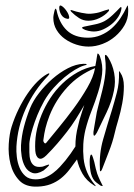

<svg xmlns="http://www.w3.org/2000/svg" viewBox="-20 -689 496 713"><path d="M403 -352Q395 -312 376 -272Q357 -232 340 -197Q339 -195 335.5 -190Q332 -185 330 -185Q327 -186 327 -191.5Q327 -197 327 -199Q328 -208 330.5 -220.5Q333 -233 335 -246.5Q337 -260 339.5 -272.5Q342 -285 345 -295Q354 -329 360 -353.5Q366 -378 369 -398Q372 -418 372.5 -436Q373 -454 370 -475Q369 -483 371 -485Q373 -486 376 -483Q379 -480 381 -477Q398 -450 404 -417.5Q410 -385 403 -352ZM427 -419Q440 -400 440 -369Q440 -338 434 -305.5Q428 -273 419 -243Q410 -213 406 -195Q398 -160 384 -125Q370 -90 360 -63Q359 -60 357 -56.5Q355 -53 353 -53Q351 -53 351 -57Q351 -61 351 -64Q348 -119 363 -171.5Q378 -224 395 -278Q405 -311 414 -345.5Q423 -380 422 -421Q422 -425 423 -425ZM333 -436Q272 -411 229.5 -364.5Q187 -318 164 -260Q154 -234 149 -213.5Q144 -193 141 -169Q140 -164 144 -159Q148 -154 152 -159Q170 -181 198 -215Q226 -249 254 -287Q282 -325 304.5 -364Q327 -403 333 -436ZM266 -97Q251 -76 237 -58Q223 -40 206 -26.5Q189 -13 168 -5Q147 3 120 4Q75 6 51.5 -19Q28 -44 19 -80Q10 -116 12.5 -154.5Q15 -193 23 -218Q34 -253 49.5 -284.5Q65 -316 82.5 -341.5Q100 -367 118.5 -385.5Q137 -404 155 -414Q156 -414 159.5 -416Q163 -418 163 -415Q164 -415 162 -412Q160 -409 158 -407Q106 -353 75.5 -285Q45 -217 41 -145Q40 -127 42.5 -106Q45 -85 52.5 -66.5Q60 -48 74 -35.5Q88 -23 112 -23Q131 -23 147 -29.5Q163 -36 177 -46.5Q191 -57 202.5 -69.5Q214 -82 223 -93Q243 -118 260 -145Q260 -165 262.5 -184Q265 -203 270 -222Q273 -236 275.5 -244.5Q278 -253 280.5 -260.5Q283 -268 285.5 -276.5Q288 -285 293 -299Q277 -271 261.5 -246.5Q246 -222 228.5 -199.5Q211 -177 192.5 -155.5Q174 -134 152 -112Q135 -95 124 -101Q113 -107 111 -129Q109 -163 114.5 -195Q120 -227 134 -262Q147 -294 166.5 -324Q186 -354 211.5 -378.5Q237 -403 268 -420.5Q299 -438 334 -444Q336 -455 337.5 -463Q339 -471 340 -479Q342 -490 342 -490Q344 -491 346.5 -488Q349 -485 351 -480Q363 -447 359 -414Q355 -381 344.5 -347Q334 -313 320 -277.5Q306 -242 297 -206Q285 -155 290.5 -100.5Q296 -46 333 -2Q336 2 336 2Q335 3 330 0Q301 -18 286.5 -43.5Q272 -69 266 -97ZM301 -451Q303 -449 300.5 -448Q298 -447 290 -445Q277 -441 258.5 -430Q240 -419 219.5 -402Q199 -385 179 -362.5Q159 -340 144 -314Q129 -287 118.5 -261Q108 -235 101.5 -213.5Q95 -192 92 -176.5Q89 -161 89 -155Q89 -140 89 -123.5Q89 -107 93 -94Q97 -81 107 -74Q117 -67 137 -70Q138 -70 142 -71.5Q146 -73 150 -74.5Q154 -76 157.5 -77Q161 -78 162 -78Q163 -76 160.5 -73Q158 -70 154 -66.5Q150 -63 146.5 -60Q143 -57 142 -56Q117 -41 100 -47Q83 -53 73.5 -69.5Q64 -86 60.5 -108.5Q57 -131 58 -149Q60 -184 69 -218.5Q78 -253 92 -288Q103 -315 125 -343.5Q147 -372 174.5 -396Q202 -420 232 -435.5Q262 -451 290 -452Q300 -452 301 -451ZM360 -2Q362 1 361 2Q358 2 353 0Q350 -2 337 -12Q324 -22 318 -44Q316 -52 314.5 -64.5Q313 -77 313 -88Q313 -99 314.5 -107Q316 -115 319 -115Q322 -115 325.5 -103Q329 -91 330 -88Q333 -74 335.5 -63.5Q338 -53 341 -44Q345 -33 351.5 -19Q358 -5 360 -2ZM178 -623Q178 -628 179.5 -636Q181 -644 182.5 -649.5Q184 -655 186 -656.5Q188 -658 190 -651Q200 -603 228.5 -576Q257 -549 307 -549Q332 -549 354.5 -558.5Q377 -568 395 -584Q413 -600 427 -621Q441 -642 451 -664Q455 -672 455 -666Q456 -660 456 -655.5Q456 -651 456 -646Q456 -619 442.5 -595.5Q429 -572 408 -554Q387 -536 361 -526Q335 -516 309 -516Q286 -516 263 -523.5Q240 -531 221 -544.5Q202 -558 190 -578Q178 -598 178 -623ZM285 -587Q285 -588 292 -590Q315 -595 333 -598.5Q351 -602 367 -610Q382 -618 398.5 -633.5Q415 -649 425 -660Q427 -663 429.5 -662.5Q432 -662 431 -657Q429 -642 419.5 -627Q410 -612 395.5 -600Q381 -588 363.5 -580Q346 -572 328 -572Q320 -572 308 -574.5Q296 -577 288 -582Q284 -585 285 -587ZM242 -651Q242 -653 247 -651Q261 -646 282.5 -641.5Q304 -637 317 -638Q341 -640 355.5 -645.5Q370 -651 383 -654Q385 -655 385 -652Q385 -649 383 -647Q370 -632 349.5 -622Q329 -612 308 -612Q289 -612 273.5 -622Q258 -632 245 -645Q242 -648 242 -651ZM200 -660Q200 -671 207 -668Q217 -663 227 -648.5Q237 -634 237 -623Q237 -619 231 -619Q216 -621 208 -633.5Q200 -646 200 -660Z"/></svg>

Font: Akronim
Style: Regular
Weight: 400
Designer: Grzegorz Klimczewski
Foundry: Fonty.PL
Version: Version 1.001